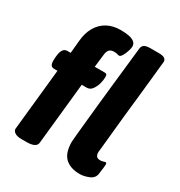

<svg xmlns="http://www.w3.org/2000/svg" viewBox="-180 -884 950 1015"><g transform="rotate(30 295.5 -376.0)"><path d="M263 -760Q287 -760 309 -756.5Q331 -753 345 -743Q359 -733 359 -714Q359 -706 353.5 -687.5Q348 -669 339 -653.5Q330 -638 322 -638Q316 -638 310 -640.5Q304 -643 289 -643Q270 -643 260.5 -632.5Q251 -622 249 -600L240 -523H300Q310 -523 313 -518.5Q316 -514 316 -503Q316 -484 309.5 -461.5Q303 -439 290.5 -422.5Q278 -406 258 -406H228L189 -30Q186 2 126 2H98Q68 2 54.5 -7.5Q41 -17 41 -29L80 -406H60Q46 -406 40 -414.5Q34 -423 34 -442Q34 -465 37.5 -483.5Q41 -502 49.5 -512.5Q58 -523 72 -523H93L100 -598Q104 -649 125 -685.5Q146 -722 181 -741Q216 -760 263 -760ZM496 -755Q523 -755 533 -747.5Q543 -740 543 -728Q543 -728 539.5 -696.5Q536 -665 531 -613Q526 -561 519 -499Q512 -437 505.5 -374.5Q499 -312 494 -259.5Q489 -207 485.5 -175Q482 -143 482 -142Q482 -125 489 -117Q496 -109 512 -109Q522 -109 530 -112Q538 -115 541 -115Q549 -115 549 -104Q549 -102 547.5 -86Q546 -70 542 -44Q538 -16 509 -4Q480 8 454 8Q396 8 364.5 -22Q333 -52 333 -119Q333 -126 336.5 -162Q340 -198 345.5 -252.5Q351 -307 357.5 -370.5Q364 -434 371 -496.5Q378 -559 383.5 -610.5Q389 -662 392.5 -693.5Q396 -725 396 -725Q398 -740 409 -747.5Q420 -755 448 -755Z"/></g></svg>

Font: Asap VF Beta
Style: Italic
Weight: 400
Italic angle: -6°
Designer: Pablo Cosgaya
Foundry: Pablo Cosgaya
Version: Version 1.007